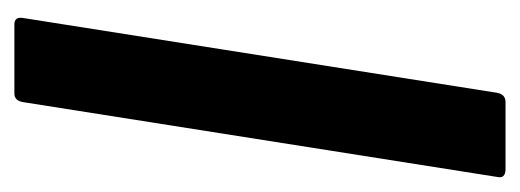

<svg xmlns="http://www.w3.org/2000/svg" viewBox="-248 -475 723 267"><g transform="rotate(90 113.5 -341.5)"><path d="M14 0Q3 0 5 -12L109 -671Q111 -683 122 -683H215Q229 -683 226 -671L122 -12Q120 0 110 0Z"/></g></svg>

Font: Sofia Sans Extra Condensed ExtraBold
Style: Italic
Weight: 800
Italic angle: -9°
Designer: Botio Nikoltchev, Ani Petrova
Foundry: lettersoup
Version: Version 4.101; ttfautohint (v1.8.4.7-5d5b)